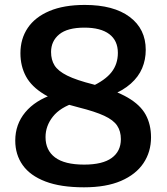

<svg xmlns="http://www.w3.org/2000/svg" viewBox="-20 -770 694 799"><path d="M329.5 9.5Q232.5 9.5 169 -14.8Q105.5 -39 74.5 -82.8Q43.5 -126.5 43.5 -185Q43.5 -252.5 85.2 -302.8Q127 -353 203.5 -378L293.5 -343Q231 -323.5 200.2 -284.8Q169.5 -246 169.5 -199.5Q169.5 -144.5 209.2 -114.8Q249 -85 330 -85Q407 -85 445 -112.8Q483 -140.5 483 -191Q483 -224 467.5 -247.2Q452 -270.5 413.8 -288.2Q375.5 -306 307.5 -323Q217.5 -345 164.2 -377.2Q111 -409.5 88 -452.2Q65 -495 65 -548.5Q65 -608.5 95.5 -653.8Q126 -699 185.8 -724.2Q245.5 -749.5 333 -749.5Q453 -749.5 519.8 -699.5Q586.5 -649.5 586.5 -562.5Q586.5 -521.5 571.5 -486Q556.5 -450.5 524.2 -421.8Q492 -393 441 -373L358 -408.5Q418 -436 444.2 -469.8Q470.5 -503.5 470.5 -550Q470.5 -601 434.8 -628Q399 -655 331.5 -655Q260.5 -655 226.5 -627Q192.5 -599 192.5 -553.5Q192.5 -521 207 -497.8Q221.5 -474.5 259.5 -455.5Q297.5 -436.5 369 -418.5Q459 -394.5 511.5 -364Q564 -333.5 586.2 -292.8Q608.5 -252 608.5 -198.5Q608.5 -138 577 -91Q545.5 -44 483.5 -17.2Q421.5 9.5 329.5 9.5Z"/></svg>

Font: Encode Sans SC SemiBold
Style: Regular
Weight: 600
Version: Version 3.002